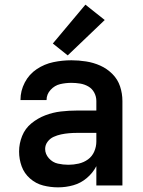

<svg xmlns="http://www.w3.org/2000/svg" viewBox="-20 -797 616 825"><path d="M230 8Q263 8 295 -1Q327 -10 353 -32Q379 -54 394 -83V0H506V-363Q506 -395 496 -425.5Q486 -456 463 -479Q440 -502 411 -515Q382 -528 350 -533Q318 -538 287 -538Q248 -538 209.5 -530Q171 -522 138 -500Q105 -478 86.5 -442.5Q68 -407 68 -368V-367H180Q180 -367 180 -367Q180 -367 180 -367Q180 -392 197.5 -411Q215 -430 238.5 -435.5Q262 -441 287 -441Q305 -441 324 -438Q343 -435 359.5 -425.5Q376 -416 385 -399Q394 -382 394 -363V-322H310Q276 -322 241.5 -318Q207 -314 174.5 -301.5Q142 -289 115 -267Q88 -245 75 -212.5Q62 -180 62 -146Q62 -113 73 -82.5Q84 -52 109 -30Q134 -8 165.5 0Q197 8 229 8ZM274 -89Q251 -89 228.5 -94Q206 -99 190 -117Q174 -135 174 -157Q174 -174 184.5 -188Q195 -202 210.5 -209Q226 -216 242.5 -219.5Q259 -223 276 -224.5Q293 -226 310 -226H394V-189Q394 -167 385 -146Q376 -125 358 -112Q340 -99 318 -94Q296 -89 274 -89ZM271 -559 430 -711 347 -777 207 -610Z"/></svg>

Font: Iosevka Sparkle Semibold
Style: Regular
Weight: 600
Designer: Belleve Invis
Foundry: Belleve Invis
Version: Version 4.5.0; ttfautohint (v1.8.3)